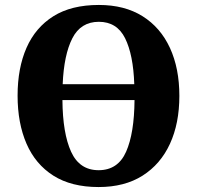

<svg xmlns="http://www.w3.org/2000/svg" viewBox="-20 -745 795 775"><path d="M378 10Q268 10 195.5 -36Q123 -82 87 -165Q51 -248 51 -359Q51 -470 87 -552Q123 -634 195.5 -679.5Q268 -725 379 -725Q483 -725 555.5 -679.5Q628 -634 666 -551.5Q704 -469 704 -358Q704 -247 666 -164.5Q628 -82 555.5 -36Q483 10 378 10ZM522 -405Q518 -524 485 -590.5Q452 -657 379 -657Q306 -657 272 -590.5Q238 -524 233 -405ZM378 -58Q456 -58 489 -132.5Q522 -207 523 -341H232Q233 -207 267 -132.5Q301 -58 378 -58Z"/></svg>

Font: Noto Serif SemiCondensed ExtraBold
Style: Regular
Weight: 800
Width: 4
Designer: Monotype Design Team
Foundry: Monotype Imaging Inc.
Version: Version 2.015